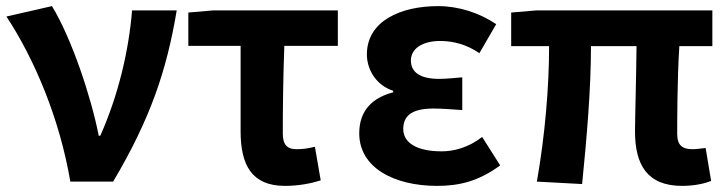

<svg xmlns="http://www.w3.org/2000/svg" viewBox="-20 -594 2376 628"><path d="M210 0H350C471 -204 525 -362 558 -560H412C401 -425 366 -280 308 -150H303C278 -277 215 -467 150 -574L1 -540C92 -402 175 -207 210 0Z M912 14C957 14 997 6 1029 -4L1010 -114C986 -108 969 -106 949 -106C922 -106 905 -118 905 -157C905 -236 906 -339 910 -444H1085V-560H678L596 -553V-444H767V-164C767 -55 803 14 912 14Z M1410 14C1482 14 1545 -1 1616 -53L1557 -146C1512 -111 1464 -99 1425 -99C1343 -99 1299 -127 1299 -172C1299 -218 1331 -239 1398 -239C1428 -239 1460 -236 1492 -234V-341C1466 -339 1439 -336 1416 -336C1354 -336 1324 -358 1324 -396C1324 -436 1363 -460 1420 -460C1465 -460 1509 -447 1548 -420L1603 -515C1548 -552 1480 -574 1413 -574C1290 -574 1180 -525 1180 -416C1180 -369 1208 -316 1266 -297V-292C1200 -275 1155 -234 1155 -158C1155 -46 1268 14 1410 14Z M2211 14C2252 14 2285 6 2306 -2L2288 -110C2271 -108 2256 -106 2246 -106C2212 -106 2195 -118 2195 -157C2195 -191 2195 -337 2202 -443H2310V-560H1735L1652 -553V-443H1776C1776 -312 1763 -153 1736 0L1884 8C1899 -141 1913 -303 1913 -443H2062C2061 -342 2057 -204 2057 -164C2057 -55 2097 14 2211 14Z"/></svg>

Font: Genne Gothic Bold
Style: Regular
Weight: 700
Designer: Ryoko NISHIZUKA (kana & ideographs); Paul D. Hunt (Latin, Greek & Cyrillic); Wenlong ZHANG (bopomofo); Sandoll Communica
Foundry: Adobe Systems Incorporated
Version: Version 1.004;PS 1.004;hotconv 16.6.51;makeotf.lib2.5.65220